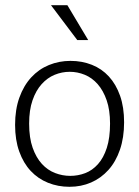

<svg xmlns="http://www.w3.org/2000/svg" viewBox="-20 -710 536 738"><path d="M457 -240Q457 -181 441 -134.5Q425 -88 396.5 -56.5Q368 -25 330 -8.5Q292 8 247 8Q203 8 164.5 -7.5Q126 -23 98 -53Q70 -83 54 -127.5Q38 -172 38 -230Q38 -289 54.5 -335Q71 -381 100 -412.5Q129 -444 168 -460Q207 -476 251 -476Q295 -476 333 -461Q371 -446 398.5 -416Q426 -386 441.5 -342Q457 -298 457 -240ZM403 -235Q403 -287 390 -324.5Q377 -362 355.5 -386.5Q334 -411 306 -422.5Q278 -434 248 -434Q218 -434 190 -422.5Q162 -411 140 -386.5Q118 -362 105 -324.5Q92 -287 92 -235Q92 -180 105.5 -142Q119 -104 141 -80Q163 -56 191.5 -45Q220 -34 250 -34Q280 -34 307.5 -44.5Q335 -55 356.5 -79Q378 -103 390.5 -141.5Q403 -180 403 -235ZM176 -690H239L319 -556H277Z"/></svg>

Font: Mukta Vaani ExtraLight
Style: Regular
Weight: 275
Designer: Noopur Datye, Girish Dalvi, Yashodeep Gholap, Pallavi Karambelkar
Foundry: Ek Type
Version: Version 2.538;PS 1.000;hotconv 16.6.51;makeotf.lib2.5.65220;